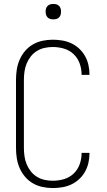

<svg xmlns="http://www.w3.org/2000/svg" viewBox="-20 -944 540 972"><path d="M247 8Q221 8 195 2.5Q169 -3 146.5 -16Q124 -29 107 -49Q90 -69 79.5 -93Q69 -117 65 -143Q61 -169 61 -195V-540Q61 -566 65 -592Q69 -618 79.5 -642Q90 -666 107 -686Q124 -706 146.5 -719Q169 -732 195 -737.5Q221 -743 247 -743Q271 -743 295 -739Q319 -735 340.5 -725Q362 -715 380 -698.5Q398 -682 410 -661Q422 -640 427.5 -616Q433 -592 433 -568V-565H393V-568Q393 -596 383 -623.5Q373 -651 352 -670.5Q331 -690 303.5 -698Q276 -706 247 -706Q226 -706 205.5 -701.5Q185 -697 167 -686Q149 -675 136 -658.5Q123 -642 115 -622.5Q107 -603 104 -582Q101 -561 101 -540V-195Q101 -174 104 -153Q107 -132 115 -112.5Q123 -93 136 -76.5Q149 -60 167 -49Q185 -38 205.5 -33.5Q226 -29 247 -29Q276 -29 303.5 -37Q331 -45 352 -64.5Q373 -84 383 -111.5Q393 -139 393 -167V-170H433V-167Q433 -143 427.5 -119Q422 -95 410 -74Q398 -53 380 -36.5Q362 -20 340.5 -10Q319 0 295 4Q271 8 247 8ZM250 -846Q242 -846 234.5 -848Q227 -850 221 -856Q215 -862 213 -869.5Q211 -877 211 -885Q211 -893 213 -900.5Q215 -908 221 -914Q227 -920 234.5 -922Q242 -924 250 -924Q258 -924 265.5 -922Q273 -920 279 -914Q285 -908 287 -900.5Q289 -893 289 -885Q289 -877 287 -869.5Q285 -862 279 -856Q273 -850 265.5 -848Q258 -846 250 -846Z"/></svg>

Font: Iosevka Extralight
Style: Regular
Weight: 200
Monospace: yes
Designer: Belleve Invis
Foundry: Belleve Invis
Version: Version 32.0.1; ttfautohint (v1.8.4)